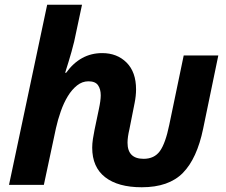

<svg xmlns="http://www.w3.org/2000/svg" viewBox="-20 -780 955 810"><path d="M179 -760H326L293 -605Q288 -584 281.5 -561Q275 -538 269 -518.5Q263 -499 259 -486.5Q255 -474 255 -473H259Q319 -556 411 -556Q474 -556 514 -516Q554 -476 554 -403Q554 -376 548 -346L526 -235Q522 -218 520 -204Q518 -190 518 -178Q518 -110 586 -110Q631 -110 654.5 -142.5Q678 -175 694 -253L755 -546H901L837 -237Q811 -111 751.5 -50.5Q692 10 578 10Q478 10 423.5 -32.5Q369 -75 369 -157Q369 -174 372 -194Q375 -214 379 -233L397 -319Q405 -356 405 -378Q405 -404 393.5 -420.5Q382 -437 353 -437Q327 -437 305 -419.5Q283 -402 266 -374Q249 -346 236.5 -310.5Q224 -275 216 -239L165 0H18Z"/></svg>

Font: BC Sans
Style: Bold Italic
Weight: 700
Italic angle: -12°
Designer: Monotype Design Team
Province of B.C.
Foundry: Monotype Imaging Inc.
Version: Version 2.000;GOOG;noto-source:20170915:90ef993387c0